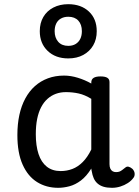

<svg xmlns="http://www.w3.org/2000/svg" viewBox="-20 -880 664 917"><path d="M258 17Q201 17 157 -10.5Q113 -38 88 -94Q63 -150 63 -235Q63 -287 72.5 -331Q82 -375 101 -410Q120 -445 147 -469Q174 -493 209 -506Q244 -519 286 -519Q318 -519 352 -508.5Q386 -498 416 -481V-486Q416 -501 427 -508Q438 -515 460 -515Q482 -515 492.5 -508.5Q503 -502 503 -488V-96Q503 -83 507 -74.5Q511 -66 518 -62Q525 -58 534 -58Q544 -58 550.5 -60.5Q557 -63 563.5 -68Q570 -73 579 -80Q586 -86 595 -83.5Q604 -81 613 -73Q622 -63 623 -52Q624 -41 619 -33Q608 -17 591 -6Q574 5 554.5 11Q535 17 515 17Q492 17 475 12Q458 7 446 -3.5Q434 -14 427.5 -29Q421 -44 418 -63Q418 -64 417 -67.5Q416 -71 416 -75Q393 -38 366.5 -18Q340 2 312 9.5Q284 17 258 17ZM151 -239Q151 -184 164 -144.5Q177 -105 203.5 -84Q230 -63 270 -63Q299 -63 325.5 -73Q352 -83 375 -106Q398 -129 416 -166V-408Q385 -427 356 -433.5Q327 -440 295 -440Q269 -440 247 -432Q225 -424 207 -408Q189 -392 176.5 -368Q164 -344 157.5 -312Q151 -280 151 -239ZM306 -601Q245 -601 207.5 -637Q170 -673 170 -731Q170 -770 187 -799Q204 -828 235 -844Q266 -860 306 -860Q367 -860 404.5 -825Q442 -790 442 -731Q442 -692 425 -663Q408 -634 377.5 -617.5Q347 -601 306 -601ZM306 -661Q327 -661 341.5 -670Q356 -679 363.5 -694.5Q371 -710 371 -731Q371 -763 354 -781.5Q337 -800 306 -800Q286 -800 271 -791.5Q256 -783 248.5 -767.5Q241 -752 241 -731Q241 -700 258 -680.5Q275 -661 306 -661Z"/></svg>

Font: Playwrite FR Trad
Style: Regular
Weight: 400
Designer: Veronika Burian, José Scaglione
Foundry: TypeTogether
Version: Version 1.000